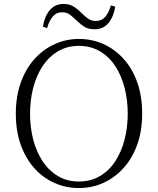

<svg xmlns="http://www.w3.org/2000/svg" viewBox="-20 -936 799 971"><path d="M197 -801Q205 -853 231.5 -884.5Q258 -916 301 -916Q331 -916 352 -903Q373 -890 389 -873Q407 -856 423.5 -843Q440 -830 465 -830Q494 -830 512 -850.5Q530 -871 541 -909L563 -902Q554 -850 528 -819Q502 -788 458 -788Q427 -788 407 -800.5Q387 -813 371 -829Q353 -846 336 -860Q319 -874 293 -874Q266 -874 247.5 -853Q229 -832 218 -794ZM379 15Q314 15 256 -10.5Q198 -36 154 -85Q110 -134 85 -203.5Q60 -273 60 -361Q60 -448 85 -518Q110 -588 154 -637Q198 -686 256 -712.5Q314 -739 379 -739Q445 -739 502.5 -713.5Q560 -688 604.5 -639Q649 -590 674 -520Q699 -450 699 -361Q699 -274 674 -204.5Q649 -135 604.5 -86Q560 -37 502.5 -11Q445 15 379 15ZM379 -18Q439 -18 485.5 -45.5Q532 -73 563 -120.5Q594 -168 610 -230Q626 -292 626 -361Q626 -430 610 -492Q594 -554 563 -601.5Q532 -649 485.5 -676.5Q439 -704 379 -704Q319 -704 273 -676.5Q227 -649 195.5 -601.5Q164 -554 148 -492Q132 -430 132 -361Q132 -292 148 -230Q164 -168 195.5 -120.5Q227 -73 273 -45.5Q319 -18 379 -18Z"/></svg>

Font: Source Han Serif JP VF
Style: Regular
Weight: 250
Designer: Ryoko NISHIZUKA 西塚涼子 (kana & ideographs); Frank Grießhammer (Latin, Greek & Cyrillic); Wenlong ZHANG 张文龙 (bopomofo); San
Foundry: Adobe
Version: Version 2.001;hotconv 1.1.0;makeotfexe 2.6.0